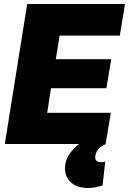

<svg xmlns="http://www.w3.org/2000/svg" viewBox="-20 -720 645 960"><path d="M4 0 116 -700H605L579 -542H278L259 -424H536L512 -279H235L216 -156H534L508 0ZM403 -19 509 0Q482 12 469 30Q456 48 456 67Q456 78 463.5 84.5Q471 91 484 91Q492 91 497.5 90Q503 89 506 88L493 207Q475 213 457 216.5Q439 220 421 220Q384 220 358 207.5Q332 195 318.5 172.5Q305 150 305 122Q305 79 332.5 43Q360 7 403 -19Z"/></svg>

Font: Georama ExtraBold
Style: Italic
Weight: 800
Italic angle: -9°
Version: Version 1.001